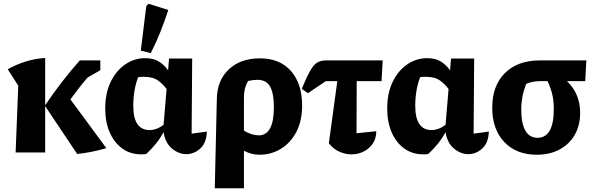

<svg xmlns="http://www.w3.org/2000/svg" viewBox="-20 -810 3155 1020"><path d="M63 0 77 -355 21 -442Q67 -468 117.5 -483.5Q168 -499 220 -502V-251Q261 -312 307.5 -372.5Q354 -433 404 -489H513V-437L445 -398Q421 -370 398.5 -341Q376 -312 354 -282L545 -23Q504 -11 466 -3.5Q428 4 390 8L220 -246V0Z M757 8Q745 10 732 10Q672 10 629 -21.5Q586 -53 562.5 -107.5Q539 -162 539 -233Q539 -315 568 -375Q597 -435 645.5 -468Q694 -501 751 -501Q796 -501 825 -482.5Q854 -464 873 -436L878 -499H1001L998 -100L1079 -111Q1077 -51 1044 -21Q1011 9 970 9Q930 9 894 -20.5Q858 -50 849 -108Q830 -73 806.5 -44.5Q783 -16 757 8ZM688 -248Q688 -119 775 -119Q792 -119 810.5 -125.5Q829 -132 849 -147L865 -337Q848 -361 820.5 -381.5Q793 -402 744 -402Q728 -402 714 -400Q701 -367 694.5 -328Q688 -289 688 -248ZM781 -528 728 -541 757 -777 769 -790 874 -757Q855 -698 832 -640.5Q809 -583 781 -528Z M1121 190 1132 -286Q1134 -384 1196 -442Q1258 -500 1361 -500Q1467 -500 1526 -432.5Q1585 -365 1585 -250Q1585 -167 1554 -108.5Q1523 -50 1471.5 -19Q1420 12 1359 12Q1336 12 1315.5 6.5Q1295 1 1276 -9V190ZM1276 -296V-116Q1316 -91 1356 -91Q1394 -91 1414.5 -128Q1435 -165 1435 -242Q1435 -312 1415.5 -349Q1396 -386 1347 -386Q1326 -386 1298 -380Q1276 -343 1276 -296Z M1616 -315 1583 -338Q1609 -401 1627.5 -433.5Q1646 -466 1665 -477.5Q1684 -489 1711 -489H2013L2007 -379H1875L1874 -102L1979 -113Q1979 -75 1960.5 -47.5Q1942 -20 1912 -5Q1882 10 1847 10Q1814 10 1782 -4.5Q1750 -19 1727 -49L1772 -379H1711Z M2255 8Q2243 10 2230 10Q2170 10 2127 -21.5Q2084 -53 2060.5 -107.5Q2037 -162 2037 -233Q2037 -315 2066 -375Q2095 -435 2143.5 -468Q2192 -501 2249 -501Q2294 -501 2323 -482.5Q2352 -464 2371 -436L2376 -499H2499L2496 -100L2577 -111Q2575 -51 2542 -21Q2509 9 2468 9Q2428 9 2392 -20.5Q2356 -50 2347 -108Q2328 -73 2304.5 -44.5Q2281 -16 2255 8ZM2186 -248Q2186 -119 2273 -119Q2290 -119 2308.5 -125.5Q2327 -132 2347 -147L2363 -337Q2346 -361 2318.5 -381.5Q2291 -402 2242 -402Q2226 -402 2212 -400Q2199 -367 2192.5 -328Q2186 -289 2186 -248Z M3062 -211Q3062 -144 3033.5 -94Q3005 -44 2953 -16Q2901 12 2832 12Q2723 12 2659 -55.5Q2595 -123 2595 -238Q2595 -355 2662.5 -422Q2730 -489 2848 -489H3095L3089 -379H2992Q3062 -312 3062 -211ZM2851 -379Q2827 -379 2808.5 -375Q2790 -371 2775 -364Q2761 -327 2755 -294Q2749 -261 2749 -232Q2749 -78 2836 -78Q2878 -78 2900 -115.5Q2922 -153 2922 -231Q2922 -273 2914.5 -306Q2907 -339 2889 -379Z"/></svg>

Font: Piazzolla
Style: Bold
Weight: 700
Designer: Juan Pablo del Peral
Foundry: Huerta Tipografica
Version: Version 1.330